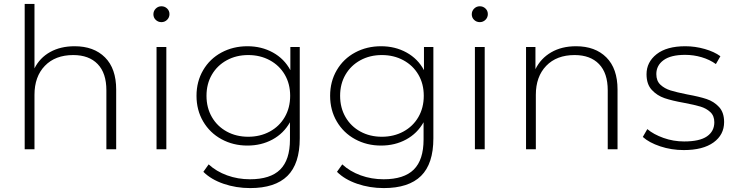

<svg xmlns="http://www.w3.org/2000/svg" viewBox="-20 -762 3750 980"><path d="M573 -305V0H523V-301Q523 -389 478.5 -435Q434 -481 354 -481Q262 -481 209 -426Q156 -371 156 -278V0H106V-742H156V-413Q183 -467 236 -496.5Q289 -526 361 -526Q459 -526 516 -469Q573 -412 573 -305Z M779 -522H829V0H779ZM763 -689Q763 -706 775 -718Q787 -730 804 -730Q821 -730 833 -718.5Q845 -707 845 -690Q845 -673 833 -661Q821 -649 804 -649Q787 -649 775 -660.5Q763 -672 763 -689Z M1510 -522V-56Q1510 74 1447 136Q1384 198 1257 198Q1185 198 1121 176Q1057 154 1018 115L1045 77Q1084 113 1139 133Q1194 153 1256 153Q1360 153 1410 103.5Q1460 54 1460 -50V-138Q1428 -81 1371 -50Q1314 -19 1243 -19Q1170 -19 1110.5 -51.5Q1051 -84 1017 -142Q983 -200 983 -273Q983 -346 1017 -404Q1051 -462 1110.5 -494Q1170 -526 1243 -526Q1315 -526 1373 -494Q1431 -462 1462 -404V-522ZM1461 -273Q1461 -334 1433.5 -381Q1406 -428 1357 -454.5Q1308 -481 1247 -481Q1186 -481 1137.5 -454.5Q1089 -428 1061.5 -381Q1034 -334 1034 -273Q1034 -212 1061.5 -164.5Q1089 -117 1137.5 -90.5Q1186 -64 1247 -64Q1308 -64 1357 -90.5Q1406 -117 1433.5 -164.5Q1461 -212 1461 -273Z M2192 -522V-56Q2192 74 2129 136Q2066 198 1939 198Q1867 198 1803 176Q1739 154 1700 115L1727 77Q1766 113 1821 133Q1876 153 1938 153Q2042 153 2092 103.5Q2142 54 2142 -50V-138Q2110 -81 2053 -50Q1996 -19 1925 -19Q1852 -19 1792.5 -51.5Q1733 -84 1699 -142Q1665 -200 1665 -273Q1665 -346 1699 -404Q1733 -462 1792.5 -494Q1852 -526 1925 -526Q1997 -526 2055 -494Q2113 -462 2144 -404V-522ZM2143 -273Q2143 -334 2115.5 -381Q2088 -428 2039 -454.5Q1990 -481 1929 -481Q1868 -481 1819.5 -454.5Q1771 -428 1743.5 -381Q1716 -334 1716 -273Q1716 -212 1743.5 -164.5Q1771 -117 1819.5 -90.5Q1868 -64 1929 -64Q1990 -64 2039 -90.5Q2088 -117 2115.5 -164.5Q2143 -212 2143 -273Z M2404 -522H2454V0H2404ZM2388 -689Q2388 -706 2400 -718Q2412 -730 2429 -730Q2446 -730 2458 -718.5Q2470 -707 2470 -690Q2470 -673 2458 -661Q2446 -649 2429 -649Q2412 -649 2400 -660.5Q2388 -672 2388 -689Z M3132 -305V0H3082V-301Q3082 -389 3037.5 -435Q2993 -481 2913 -481Q2821 -481 2768 -426Q2715 -371 2715 -278V0H2665V-522H2713V-409Q2740 -464 2793.5 -495Q2847 -526 2920 -526Q3018 -526 3075 -469Q3132 -412 3132 -305Z M3261 -63 3284 -103Q3316 -76 3366.5 -58Q3417 -40 3472 -40Q3551 -40 3588.5 -66Q3626 -92 3626 -138Q3626 -171 3605.5 -190Q3585 -209 3555 -218Q3525 -227 3472 -237Q3410 -248 3372 -261Q3334 -274 3307 -303Q3280 -332 3280 -383Q3280 -445 3331.5 -485.5Q3383 -526 3478 -526Q3528 -526 3577 -512Q3626 -498 3657 -475L3634 -435Q3602 -458 3561 -470Q3520 -482 3477 -482Q3404 -482 3367 -455Q3330 -428 3330 -384Q3330 -349 3351 -329.5Q3372 -310 3402.5 -300.5Q3433 -291 3488 -280Q3549 -269 3586.5 -256.5Q3624 -244 3650 -216Q3676 -188 3676 -139Q3676 -74 3622 -35Q3568 4 3470 4Q3407 4 3350 -15Q3293 -34 3261 -63Z"/></svg>

Font: Montserrat Atlas Light
Style: Regular
Weight: 300
Designer: Julieta Ulanovsky
Foundry: Julieta Ulanovsky
Version: Version 7.200